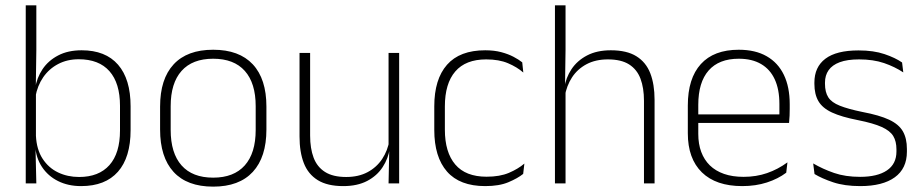

<svg xmlns="http://www.w3.org/2000/svg" viewBox="-20 -684 3442 716"><path d="M282.5 10Q234 10 196.5 -8.8Q159 -27.5 136.5 -61.5Q114 -95.5 111 -141H98L114 -177.5Q116.5 -126.5 138.8 -92.2Q161 -58 196.5 -41Q232 -24 275 -24Q348.5 -24 388 -68.2Q427.5 -112.5 427.5 -197.5V-289.5Q427.5 -374 388.2 -418.5Q349 -463 273.5 -463Q230.5 -463 196.8 -445.2Q163 -427.5 141.2 -396Q119.5 -364.5 112 -322.5L99.5 -354H111Q117 -393.5 138.5 -425.8Q160 -458 196.8 -477.2Q233.5 -496.5 284.5 -496.5Q373.5 -496.5 420.2 -442.8Q467 -389 467 -287.5V-199Q467 -97 419.8 -43.5Q372.5 10 282.5 10ZM76 0V-664H115.5V-497.5L113.5 -358.5L114 -347V-140L112.5 -126.5L115.5 0Z M775 12Q677.5 12 627.2 -43Q577 -98 577 -201V-286.5Q577 -389.5 627.5 -444Q678 -498.5 775 -498.5Q872 -498.5 922.8 -444Q973.5 -389.5 973.5 -286.5V-201Q973.5 -98 922.8 -43Q872 12 775 12ZM775 -21.5Q852 -21.5 892.8 -67.2Q933.5 -113 933.5 -199.5V-288Q933.5 -374 893 -419.5Q852.5 -465 775 -465Q697.5 -465 657 -419.5Q616.5 -374 616.5 -288V-199.5Q616.5 -113 657 -67.2Q697.5 -21.5 775 -21.5Z M1136.5 -486.5V-178.5Q1136.5 -130.5 1149.5 -96Q1162.5 -61.5 1192 -42.8Q1221.5 -24 1271 -24Q1317 -24 1350.8 -42Q1384.5 -60 1405.2 -91.2Q1426 -122.5 1432.5 -162.5L1443.5 -130.5H1433.5Q1428 -93 1407 -60.8Q1386 -28.5 1349.2 -9.2Q1312.5 10 1260 10Q1201 10 1165 -12.2Q1129 -34.5 1113 -75.8Q1097 -117 1097 -175V-486.5ZM1468.5 -486.5V0H1429L1431.5 -123.5L1429 -125.5V-486.5Z M1789.5 10Q1694.5 10 1647 -44.2Q1599.5 -98.5 1599.5 -199.5V-287.5Q1599.5 -388.5 1647 -442.5Q1694.5 -496.5 1789.5 -496.5Q1823 -496.5 1849.2 -489.5Q1875.5 -482.5 1895 -472.2Q1914.5 -462 1927.5 -451.5L1931.5 -413.5Q1908 -434 1874.5 -448.2Q1841 -462.5 1793 -462.5Q1716.5 -462.5 1677.8 -417.5Q1639 -372.5 1639 -287V-200.5Q1639 -116 1677.8 -70.5Q1716.5 -25 1794.5 -25Q1844 -25 1878 -39.5Q1912 -54 1935.5 -74L1931 -35.5Q1910.5 -19 1876 -4.5Q1841.5 10 1789.5 10Z M2381.5 0V-308Q2381.5 -356 2368.5 -390.5Q2355.5 -425 2326 -443.8Q2296.5 -462.5 2247 -462.5Q2201 -462.5 2167.2 -444.5Q2133.5 -426.5 2113.2 -395.5Q2093 -364.5 2086 -324L2072.5 -356H2084.5Q2090 -394 2111.2 -426Q2132.5 -458 2169.2 -477.2Q2206 -496.5 2258 -496.5Q2317.5 -496.5 2353.2 -474.2Q2389 -452 2405 -410.8Q2421 -369.5 2421 -311.5V0ZM2049.5 0V-664H2089V-498.5L2087 -359L2089 -355V0Z M2748 10Q2650 10 2597.5 -41.2Q2545 -92.5 2545 -187V-290.5Q2545 -391.5 2593.5 -445Q2642 -498.5 2735 -498.5Q2797 -498.5 2839.2 -474.2Q2881.5 -450 2903.2 -404.8Q2925 -359.5 2925 -295.5V-278Q2925 -265.5 2924.5 -252.8Q2924 -240 2922.5 -225.5H2886Q2886.5 -245.5 2886.5 -263.2Q2886.5 -281 2886.5 -296Q2886.5 -350.5 2869.2 -388Q2852 -425.5 2818.2 -445.2Q2784.5 -465 2735 -465Q2661 -465 2622.5 -421Q2584 -377 2584 -293V-245V-239V-184.5Q2584 -147 2595 -117.5Q2606 -88 2627.2 -67.2Q2648.5 -46.5 2680 -35.5Q2711.5 -24.5 2753 -24.5Q2800 -24.5 2840.5 -38.5Q2881 -52.5 2916.5 -78.5L2912 -40Q2881.5 -17 2839.8 -3.5Q2798 10 2748 10ZM2565 -225.5V-257.5H2912.5V-225.5Z M3188 10Q3129.5 10 3087 -4.2Q3044.5 -18.5 3017.5 -35L3012.5 -74.5Q3048.5 -53.5 3090.5 -39Q3132.5 -24.5 3187.5 -24.5Q3252 -24.5 3287.5 -48.5Q3323 -72.5 3323 -119V-127Q3323 -157 3311 -176.8Q3299 -196.5 3268 -210.5Q3237 -224.5 3179.5 -236Q3118 -248 3082.5 -264.5Q3047 -281 3032 -306.8Q3017 -332.5 3017 -371.5V-376Q3017 -434 3058 -465Q3099 -496 3181.5 -496Q3238 -496 3278.5 -482.2Q3319 -468.5 3344 -451L3348.5 -414Q3317 -435 3276.8 -448.8Q3236.5 -462.5 3183.5 -462.5Q3139.5 -462.5 3111.5 -452Q3083.5 -441.5 3070 -422.2Q3056.5 -403 3056.5 -376V-371.5Q3056.5 -340.5 3068.8 -321.2Q3081 -302 3111.8 -289.8Q3142.5 -277.5 3196 -266.5Q3259.5 -254.5 3295.8 -237.5Q3332 -220.5 3347 -194.2Q3362 -168 3362 -128.5V-118.5Q3362 -55.5 3316.8 -22.8Q3271.5 10 3188 10Z"/></svg>

Font: Anek Latin ExtraLight
Style: Regular
Weight: 250
Designer: Yesha Goshar
Foundry: Ek Type
Version: Version 1.003